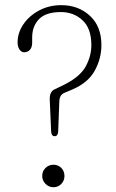

<svg xmlns="http://www.w3.org/2000/svg" viewBox="-20 -740 461 764"><path d="M178 -342.5Q176.5 -374.5 196.5 -384L234.5 -402.5Q298 -434 320.8 -475.2Q343.5 -516.5 343.5 -561Q343.5 -626.5 308.5 -659.2Q273.5 -692 222.5 -692Q162.5 -692 135.2 -663.8Q108 -635.5 108 -591V-570Q108 -552 99.2 -542Q90.5 -532 76 -532Q65 -532 57.5 -543.2Q50 -554.5 50 -571Q50 -610 73.5 -644Q97 -678 136.5 -698.8Q176 -719.5 223.5 -719.5Q292 -719.5 337.8 -677.2Q383.5 -635 383.5 -561Q383.5 -507 357 -458.8Q330.5 -410.5 267 -383.5L236 -370.5Q216.5 -362.5 216 -335L211.5 -217Q210.5 -198 197.5 -198Q184.5 -198 183.5 -217ZM192.5 5Q174.5 5 161.2 -8.2Q148 -21.5 148 -39.5Q148 -59 161.2 -71.8Q174.5 -84.5 192.5 -84.5Q211.5 -84.5 224 -71.8Q236.5 -59 236.5 -39.5Q236.5 -21.5 224 -8.2Q211.5 5 192.5 5Z"/></svg>

Font: Fraunces 9pt S100 Thin
Style: Regular
Weight: 100
Version: Version 1.000; ttfautohint (v1.8.3)